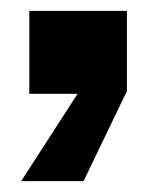

<svg xmlns="http://www.w3.org/2000/svg" viewBox="-20 -173 288 354"><path d="M19 161 123 0H34V-153H214V-5L134 161Z"/></svg>

Font: Hubot Sans SemiExpanded
Style: Bold
Weight: 700
Width: 6
Designer: Deni Anggara
Foundry: GitHub, Inc., Subsidiary of Microsoft Corporation
Version: Version 2.000